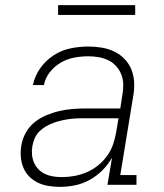

<svg xmlns="http://www.w3.org/2000/svg" viewBox="-20 -719 640 747"><path d="M213 8Q191 8 169 4.5Q147 1 128 -8Q109 -17 94 -32Q79 -47 71 -66.5Q63 -86 61 -108Q59 -130 63 -153Q67 -178 80 -202Q93 -226 114 -243Q135 -260 160 -270.5Q185 -281 211 -287Q237 -293 262 -295Q287 -297 313 -297H448L456 -349Q460 -370 459.5 -390.5Q459 -411 452 -429Q445 -447 432 -461.5Q419 -476 401.5 -484.5Q384 -493 364 -496.5Q344 -500 324 -500Q297 -500 269.5 -495Q242 -490 217.5 -476Q193 -462 174.5 -439Q156 -416 151 -388H108Q115 -423 136.5 -453.5Q158 -484 189 -504Q220 -524 255 -531Q290 -538 324 -538Q351 -538 377 -533.5Q403 -529 425.5 -518Q448 -507 465.5 -488.5Q483 -470 492 -446.5Q501 -423 502 -396.5Q503 -370 498 -343L448 -38H511V0H398L416 -106Q401 -79 378.5 -56.5Q356 -34 328.5 -19Q301 -4 272 2Q243 8 213 8ZM221 -30Q246 -30 270 -34.5Q294 -39 317.5 -49Q341 -59 361.5 -75.5Q382 -92 397 -113Q412 -134 420 -157.5Q428 -181 432 -205L441 -259H313Q297 -259 281.5 -258.5Q266 -258 251 -256Q236 -254 220.5 -250.5Q205 -247 189.5 -241.5Q174 -236 160 -228Q146 -220 134 -208.5Q122 -197 115.5 -182Q109 -167 106 -151Q103 -134 104.5 -117.5Q106 -101 112.5 -86Q119 -71 130.5 -59.5Q142 -48 156.5 -41.5Q171 -35 187.5 -32.5Q204 -30 221 -30ZM506 -661H206V-699H506Z"/></svg>

Font: Iosevka Slab XLtExObl
Style: Regular
Weight: 200
Width: 7
Italic angle: -9°
Monospace: yes
Designer: Belleve Invis
Foundry: Belleve Invis
Version: Version 11.1.1; ttfautohint (v1.8.3)